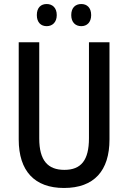

<svg xmlns="http://www.w3.org/2000/svg" viewBox="-20 -924 637 954"><path d="M163 -849C163 -812 184 -794 212 -794C240 -794 262 -813 262 -849C262 -886 240 -904 212 -904C184 -904 163 -887 163 -849ZM334 -849C334 -813 355 -794 384 -794C412 -794 433 -813 433 -849C433 -886 412 -904 384 -904C356 -904 334 -887 334 -849ZM524 -231V-714H422V-237C422 -128 383 -80 300 -80C218 -80 175 -126 175 -236V-714H73V-231C73 -74 152 10 298 10C448 10 524 -76 524 -231Z"/></svg>

Font: Noto Sans Kannada Condensed Medium
Style: Regular
Weight: 500
Width: 3
Designer: Jelle Bosma - Monotype Design Team
Foundry: Monotype Imaging Inc.
Version: Version 2.005